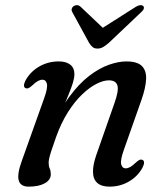

<svg xmlns="http://www.w3.org/2000/svg" viewBox="-20 -703 633 734"><path d="M77.5 -366Q71.6 -368.9 71.7 -376.7Q71.9 -384.5 77.8 -395.9Q96 -428.9 129.8 -448.6Q163.7 -468.2 204.9 -468.2Q232.5 -468.2 248.5 -455.9Q264.4 -443.6 264.4 -419.5Q264.4 -405.2 258.7 -386.6Q252.9 -368 242.3 -341.8Q231.7 -315.6 216.4 -278.6Q201.1 -241.5 181.9 -190L179.9 -211.3Q208.8 -283.7 245.1 -333.1Q281.4 -382.4 320.1 -412.3Q358.8 -442.1 395.8 -455.2Q432.7 -468.2 463 -468.2Q505.2 -468.2 522.8 -450.3Q540.3 -432.3 538.5 -399.3Q536.7 -366.2 520.6 -320.6L453.6 -130.4Q439.5 -91 443.3 -75.2Q447.1 -59.4 460.4 -59.4Q468.6 -59.4 477.9 -64.6Q487.1 -69.7 500.4 -82.5Q508.8 -90.1 514.3 -92.2Q519.8 -94.2 524.9 -91.7Q530.8 -88.8 530.7 -81Q530.5 -73.2 524.6 -61.8Q506.6 -28.8 473.1 -9.2Q439.5 10.5 398.7 10.5Q367.7 10.5 351.9 -3.7Q336.1 -17.8 335.5 -44.9Q334.8 -72 348.1 -110.3L416.6 -306Q434.7 -355.8 429 -375.8Q423.3 -395.9 396.1 -395.9Q375.3 -395.9 348.6 -382.3Q321.9 -368.8 293.7 -341.8Q265.4 -314.8 239.6 -274Q213.8 -233.3 194.3 -179Q183.5 -148.1 177.2 -129.3Q170.9 -110.4 168.5 -99.5Q166 -88.5 166 -80.8Q166 -67.6 170.1 -58.6Q174.2 -49.5 174.2 -36.6Q174.2 -15.2 151.3 -2.4Q128.4 10.5 89.6 10.5Q58.2 10.5 51.6 -13.4Q45 -37.2 63.1 -87.2L148.8 -327.3Q163 -366.7 159.3 -382.5Q155.6 -398.3 142 -398.3Q134.1 -398.3 124.7 -393.2Q115.3 -388.2 102 -375.2Q93.6 -367.8 88.1 -365.7Q82.6 -363.7 77.5 -366ZM389.3 -581.3 288.3 -677Q282.2 -682.7 275.1 -683.2Q268 -683.7 261.3 -679.5Q256.4 -676.2 254.4 -669.9Q252.3 -663.6 256.7 -656.1L320.6 -539.1Q327 -528.8 334 -523.1Q340.9 -517.3 352.6 -517.3Q364.3 -517.3 374.2 -523.1Q384.1 -528.8 396 -539.1L519.3 -656.1Q528.1 -663.6 529.7 -669.9Q531.2 -676.2 527.8 -679.5Q524 -683.7 516.5 -683.2Q508.9 -682.7 499.3 -677L348.7 -581.3Z"/></svg>

Font: Fraunces
Style: Italic
Weight: 900
Italic angle: -16°
Version: Version 1.000;[0bf87f6ff]